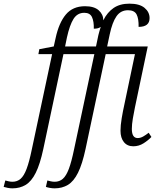

<svg xmlns="http://www.w3.org/2000/svg" viewBox="-147 -790 865 1050"><path d="M-79 240Q-91 240 -104.5 237.5Q-118 235 -127 232L-118 197Q-111 199 -100 201.5Q-89 204 -79 204Q-53 204 -34.5 188Q-16 172 -1.5 133.5Q13 95 27 27L138 -494H63L68 -521L147 -536L157 -581Q175 -665 213 -710.5Q251 -756 318 -756Q368 -756 393 -733.5Q418 -711 418 -679Q440 -723 474.5 -746.5Q509 -770 561 -770Q616 -770 643.5 -747Q671 -724 671 -691Q671 -643 611 -643Q612 -688 600 -711Q588 -734 553 -734Q513 -734 490 -701Q467 -668 453 -602L439 -536H661L591 -203Q585 -175 579.5 -142Q574 -109 574 -85Q574 -35 606 -35Q621 -35 636 -43.5Q651 -52 666 -64L681 -41Q663 -22 637.5 -6Q612 10 582 10Q549 10 530.5 -13Q512 -36 512 -75Q512 -104 518.5 -143Q525 -182 533 -218L591 -494H431L321 24Q303 108 279.5 155Q256 202 224.5 221Q193 240 152 240Q139 240 125.5 237.5Q112 235 104 232L112 197Q119 199 130.5 201.5Q142 204 152 204Q178 204 196.5 188Q215 172 229.5 133.5Q244 95 258 27L369 -494H200L90 24Q72 108 48.5 155Q25 202 -6.5 221Q-38 240 -79 240ZM209 -536H378L391 -598Q397 -622 404 -643Q391 -633 366 -633Q367 -673 356 -696.5Q345 -720 314 -720Q276 -720 255 -686.5Q234 -653 219 -585Z"/></svg>

Font: Noto Serif Condensed Light
Style: Italic
Weight: 300
Width: 3
Italic angle: -12°
Designer: Monotype Design Team
Foundry: Monotype Imaging Inc.
Version: Version 2.014; ttfautohint (v1.8.4.7-5d5b)